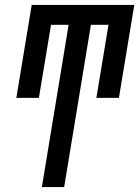

<svg xmlns="http://www.w3.org/2000/svg" viewBox="-20 -755 562 775"><path d="M149 0 257 -655H186L137 -360H46L108 -735H522L460 -360H369L418 -655H347L239 0Z"/></svg>

Font: Iosevka SS18 Medium
Style: Italic
Weight: 500
Italic angle: -9°
Monospace: yes
Designer: Belleve Invis
Foundry: Belleve Invis
Version: Version 25.1.1; ttfautohint (v1.8.4)